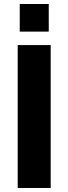

<svg xmlns="http://www.w3.org/2000/svg" viewBox="-20 -934 340 954"><path d="M78.1 -776.9V-914.1H222.2V-776.9ZM67.9 0V-710H231.9V0Z"/></svg>

Font: Rawline ExtraBold
Style: Regular
Weight: 800
Designer: Matt McInerney, Pablo Impallari, Rodrigo Fuenzalida
Foundry: Matt McInerney, Pablo Impallari, Rodrigo Fuenzalida
Version: Version 4.020;PS 004.020;hotconv 1.0.88;makeotf.lib2.5.64775